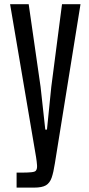

<svg xmlns="http://www.w3.org/2000/svg" viewBox="-20 -752 415 892"><path d="M57.1 119.6V49.8H88.4Q109.4 49.8 126 48.1Q142.6 46.4 146.5 41Q153.3 33.2 152.1 15.9Q150.9 -1.5 147.5 -22.5L26.9 -732.4H113.3L168.5 -348.6L190.4 -149.9H198.2L218.3 -348.6L268.1 -732.4H354L234.9 7.3Q228.5 48.8 220 73.5Q211.4 98.1 193.4 108.9Q175.3 119.6 138.7 119.6Z"/></svg>

Font: AntonioLight
Style: Regular
Weight: 300
Designer: Vernon Adams
Foundry: Vernon Adams
Version: Version 1.002